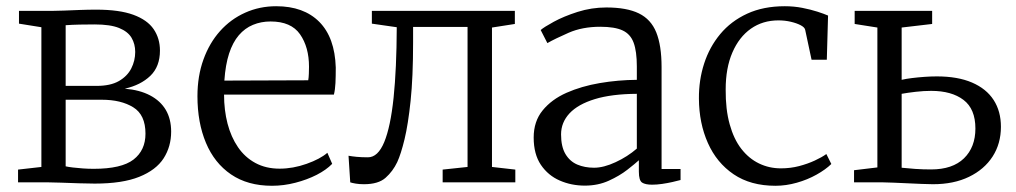

<svg xmlns="http://www.w3.org/2000/svg" viewBox="-20 -586 3266 617"><path d="M284.5 4Q263 4 233.2 3Q203.5 2 176.8 1Q150 0 135.5 0H38V-41L113 -49.5V-498.5L41 -510V-551H145.5Q162 -551 186 -552Q210 -553 237 -554Q264 -555 289 -555Q363.5 -555 408.5 -538.5Q453.5 -522 473.8 -492.2Q494 -462.5 494 -423.5Q494 -372 463 -342.2Q432 -312.5 381 -301Q429 -297 462.2 -279.5Q495.5 -262 512.8 -232.8Q530 -203.5 530 -163Q530 -115 505.8 -77.2Q481.5 -39.5 427.5 -17.8Q373.5 4 284.5 4ZM281 -43.5Q370.5 -43.5 409 -73.2Q447.5 -103 447.5 -156.5Q447.5 -217 408.2 -241.2Q369 -265.5 307 -265.5H191V-51.5Q199.5 -49.5 213.8 -47.8Q228 -46 245.5 -44.8Q263 -43.5 281 -43.5ZM191 -310H290.5Q335 -310 362 -325.5Q389 -341 401.8 -366Q414.5 -391 414.5 -419Q414.5 -444.5 402.8 -464.5Q391 -484.5 362.8 -496Q334.5 -507.5 284 -507.5Q260.5 -507.5 236.5 -507Q212.5 -506.5 191 -505Z M854 11Q776 11 722.5 -25.5Q669 -62 641.8 -127Q614.5 -192 614.5 -277Q614.5 -341.5 633.8 -394.8Q653 -448 687.2 -486.2Q721.5 -524.5 767.8 -545.2Q814 -566 867.5 -566Q956 -566 1006 -515.8Q1056 -465.5 1059 -369Q1059 -340.5 1058 -319.2Q1057 -298 1053 -282H700Q700 -232 711.2 -188.8Q722.5 -145.5 744.8 -113Q767 -80.5 800.8 -62.2Q834.5 -44 878.5 -44Q921.5 -44 965.2 -59.5Q1009 -75 1032 -95L1047.5 -59.5Q1028.5 -40 997.8 -24.2Q967 -8.5 929.5 1.2Q892 11 854 11ZM701 -327 970.5 -328Q972 -336 972.5 -349.2Q973 -362.5 973 -371.5Q973 -434.5 944.2 -475.8Q915.5 -517 849.5 -517Q819 -517 793 -506.2Q767 -495.5 747.5 -472.8Q728 -450 716.2 -414Q704.5 -378 701 -327Z M1149.5 6Q1134.5 6 1123 4Q1111.5 2 1105.5 0L1100 -85.5Q1110.5 -83.5 1126.2 -82Q1142 -80.5 1162.5 -80.5Q1194.5 -80.5 1214.8 -129.5Q1235 -178.5 1244.8 -271.8Q1254.5 -365 1255 -498.5L1175 -510V-551H1634.5V-509L1561 -497.5V-49.5L1636 -41V0H1402.5V-41L1482.5 -49.5V-499.5H1307.5V-450Q1307.5 -338 1299.5 -262Q1291.5 -186 1280 -138.5Q1268.5 -91 1256.5 -65Q1242.5 -35.5 1219.2 -14.8Q1196 6 1149.5 6Z M1859.5 10.5Q1816 10.5 1778.8 -5.8Q1741.5 -22 1718.2 -56.2Q1695 -90.5 1695 -144Q1695 -196 1723.8 -231.2Q1752.5 -266.5 1800.5 -287.8Q1848.5 -309 1907.2 -319Q1966 -329 2026.5 -329.5V-372.5Q2026.5 -421 2016.2 -448.8Q2006 -476.5 1980.8 -488.2Q1955.5 -500 1909 -500Q1851.5 -500 1807.5 -480.8Q1763.5 -461.5 1739 -447.5L1717.5 -489.5Q1727.5 -498.5 1759.5 -516Q1791.5 -533.5 1836.2 -547.8Q1881 -562 1928.5 -562Q1994 -562 2033 -543Q2072 -524 2089 -481.8Q2106 -439.5 2106 -370.5V-43H2167V-7.5Q2156 -4.5 2140.5 -1Q2125 2.5 2107.8 5Q2090.5 7.5 2075.5 7.5Q2054 7.5 2043.5 0.8Q2033 -6 2033 -34.5V-71Q2021 -60 1996 -40.5Q1971 -21 1936.2 -5.2Q1901.5 10.5 1859.5 10.5ZM1889 -47Q1920 -47 1958.2 -64.8Q1996.5 -82.5 2026.5 -108.5V-284.5Q1945.5 -284 1891.5 -267.5Q1837.5 -251 1810.2 -221.8Q1783 -192.5 1783 -154Q1783 -115 1797 -91.2Q1811 -67.5 1835 -57.2Q1859 -47 1889 -47Z M2472 11Q2392 11 2337.5 -26Q2283 -63 2254.8 -126.5Q2226.5 -190 2226 -269Q2225.5 -328.5 2242.8 -381.8Q2260 -435 2294.5 -476.5Q2329 -518 2381 -542Q2433 -566 2502 -566Q2531 -566 2558 -560.8Q2585 -555.5 2606.8 -548.5Q2628.5 -541.5 2641 -536L2637 -394H2588L2567.5 -490Q2566 -498 2553.2 -504.8Q2540.5 -511.5 2521.5 -516Q2502.5 -520.5 2481.5 -520.5Q2431 -520.5 2393 -493.8Q2355 -467 2333.5 -417.2Q2312 -367.5 2312 -298.5Q2311.5 -234.5 2324.8 -186.8Q2338 -139 2362.2 -107.8Q2386.5 -76.5 2419 -60.8Q2451.5 -45 2489.5 -45Q2520 -45 2547.8 -52.2Q2575.5 -59.5 2598.2 -70Q2621 -80.5 2635.5 -91L2651.5 -59Q2633 -41 2604 -24.8Q2575 -8.5 2540.5 1.2Q2506 11 2472 11Z M2724.5 0V-39L2799.5 -48V-497.5L2726.5 -509V-551H2975.5V-509L2877.5 -497.5V-329.5Q2892.5 -333 2911.2 -335.2Q2930 -337.5 2950.5 -339Q2971 -340.5 2990.5 -340.5Q3057.5 -340.5 3103.5 -320.8Q3149.5 -301 3173 -264.8Q3196.5 -228.5 3196.5 -178.5Q3196.5 -124.5 3169.8 -83Q3143 -41.5 3094 -17.8Q3045 6 2978 6Q2963.5 6 2941.5 5Q2919.5 4 2895.8 3Q2872 2 2851.2 1Q2830.5 0 2817.5 0ZM2972 -41.5Q3041 -41.5 3077.8 -77.2Q3114.5 -113 3114.5 -173Q3114.5 -236 3076.2 -265Q3038 -294 2972.5 -294Q2948.5 -294 2922.5 -291Q2896.5 -288 2877.5 -284.5V-47Q2896.5 -45 2921 -43.2Q2945.5 -41.5 2972 -41.5Z"/></svg>

Font: Merriweather 28pt Light
Style: Regular
Weight: 300
Version: Version 2.100